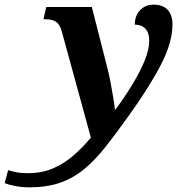

<svg xmlns="http://www.w3.org/2000/svg" viewBox="-188 -566 794 826"><path d="M-64 240Q-92 240 -119.5 235Q-147 230 -168 222L-153 166Q-141 170 -120 174.5Q-99 179 -68 179Q-7 179 41 158Q89 137 128.5 102.5Q168 68 203 26L78 -430Q70 -460 54 -471.5Q38 -483 9 -483H-1L11 -536H207L273 -277Q280 -251 287 -214.5Q294 -178 299.5 -145Q305 -112 306 -95H309Q349 -149 381.5 -202.5Q414 -256 434 -304.5Q454 -353 454 -391Q454 -425 437.5 -442.5Q421 -460 392 -460Q392 -499 415 -522.5Q438 -546 472 -546Q513 -546 533.5 -523.5Q554 -501 554 -461Q554 -383 503.5 -286Q453 -189 365 -67Q311 9 265.5 66.5Q220 124 173 162.5Q126 201 69.5 220.5Q13 240 -64 240Z"/></svg>

Font: Noto Serif
Style: Bold Italic
Weight: 700
Italic angle: -12°
Designer: Monotype Design Team
Foundry: Monotype Imaging Inc.
Version: Version 2.013